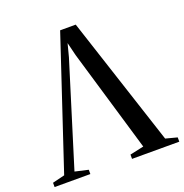

<svg xmlns="http://www.w3.org/2000/svg" viewBox="-153 -869 950 989"><g transform="rotate(-20 322.0 -374.5)"><path d="M-20.5 0V-23.5L46.5 -40L282.5 -749H368L600 -40L663 -23.5V0H404V-23.5L480 -40L313.5 -602.5L296 -674L277.5 -603L103 -40L175.5 -23.5V0Z"/></g></svg>

Font: Merriweather 120pt
Style: Regular
Weight: 400
Version: Version 2.100